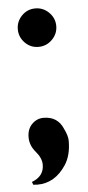

<svg xmlns="http://www.w3.org/2000/svg" viewBox="-50 -576 330 721"><g transform="rotate(-5 115.0 -216.0)"><path d="M162.5 -422.5Q141 -401 111 -401Q81 -401 60 -422.5Q39 -444 39 -473.5Q39 -503 60 -524.5Q81 -546 111 -546Q141 -546 162.5 -524.5Q184 -503 184 -473.5Q184 -444 162.5 -422.5ZM42 102Q88 85 88 41Q88 16 66 -9.5Q44 -35 44 -66Q44 -97 62.5 -115.5Q81 -134 106 -134Q159 -134 179 -87Q193 -59 193 -40Q193 15 170 50Q128 114 62 114Q54 114 46 113Z"/></g></svg>

Font: Cinzel Decorative
Style: Bold
Weight: 700
Version: Version 1.002;PS 001.002;hotconv 1.0.56;makeotf.lib2.0.21325